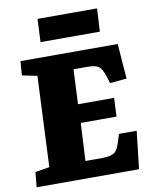

<svg xmlns="http://www.w3.org/2000/svg" viewBox="-98 -986 844 1058"><g transform="rotate(-10 324.5 -456.5)"><path d="M131 -604 47 -621 53 -700H597L612 -504L518 -495L507 -531Q493 -576 475 -590.5Q457 -605 414 -605H333L324 -411H526L521 -307H321L310 -96H405Q447 -96 469 -108.5Q491 -121 505 -170L518 -211H617L593 0H20L28 -84L108 -97ZM186 -913H519L512 -784H180Z"/></g></svg>

Font: Literata 12pt ExtraBold
Style: Italic
Weight: 800
Italic angle: -2°
Designer: Latin by Veronika Burian and Jose Scaglione. Greek by Irene Vlachou. Cyrillic by Vera Evstafieva
Foundry: TypeTogether
Version: Version 3.002